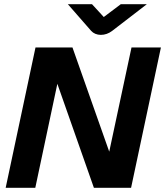

<svg xmlns="http://www.w3.org/2000/svg" viewBox="-20 -894 786 914"><path d="M7 0 149 -668H325L500 -172L606 -668H746L604 0H427L253 -495L148 0ZM460 -728Q446 -728 434 -733Q422 -738 414 -747L303 -874H418L474 -813L555 -874H679L514 -747Q489 -728 460 -728Z"/></svg>

Font: Atkinson Hyperlegible Next
Style: Bold Italic
Weight: 700
Italic angle: -12°
Designer: Elliott Scott, Megan Eiswerth, Linus Boman, Theodore Petrosky, Letters from Sweden
Foundry: Applied Design Works, Letters from Sweden
Version: Version 2.001